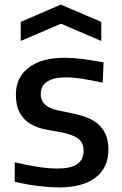

<svg xmlns="http://www.w3.org/2000/svg" viewBox="-20 -803 530 834"><path d="M70 -708 244 -783 420 -708V-625L245 -700L70 -625ZM236 11Q198 11 151 5.5Q104 0 44 -13V-98Q96 -86 142.5 -78.5Q189 -71 231 -71Q343 -71 343 -147Q343 -187 314.5 -204.5Q286 -222 237 -230Q205 -235 172 -242Q139 -249 111.5 -265.5Q84 -282 66.5 -312Q49 -342 49 -392Q49 -467 105 -509.5Q161 -552 259 -552Q277 -552 294.5 -551Q312 -550 332 -547.5Q352 -545 375.5 -541.5Q399 -538 430 -532L426 -444Q374 -455 336.5 -461Q299 -467 269 -467Q213 -467 185 -448.5Q157 -430 157 -395Q157 -374 166 -360.5Q175 -347 191 -338Q207 -329 229.5 -324Q252 -319 279 -314Q316 -307 347.5 -296.5Q379 -286 402 -267.5Q425 -249 438 -221.5Q451 -194 451 -153Q451 -75 395.5 -32Q340 11 236 11Z"/></svg>

Font: Encode Sans Normal
Style: Medium
Weight: 500
Designer: Pablo Impallari, Andres Torresi
Foundry: Pablo Impallari, Andres Torresi
Version: Version 1.000; ttfautohint (v1.00) -l 8 -r 50 -G 200 -x 14 -